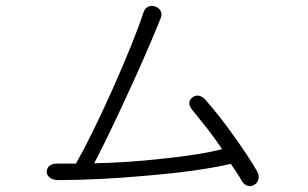

<svg xmlns="http://www.w3.org/2000/svg" viewBox="-20 -724 1040 648"><path d="M464.8 -683.6Q432.6 -585.9 359.4 -421.9Q287.1 -260.7 236.3 -171.9H172.9Q156.2 -171.9 146.5 -164.1Q137.7 -156.2 137.7 -144.5Q137.7 -133.8 146.5 -126Q156.2 -117.2 172.9 -116.2Q311.5 -116.2 471.7 -130.9Q649.4 -145.5 758.8 -170.9Q769.5 -156.2 779.3 -140.6Q788.1 -127.9 794.9 -115.2Q802.7 -100.6 816.4 -96.7Q828.1 -93.8 838.9 -100.6Q849.6 -107.4 852.5 -120.1Q855.5 -133.8 846.7 -147.5Q820.3 -193.4 772.5 -260.7Q718.8 -335.9 672.9 -387.7Q662.1 -399.4 649.4 -401.4Q638.7 -402.3 629.9 -395.5Q620.1 -388.7 619.1 -377.9Q618.2 -366.2 627.9 -354.5Q660.2 -314.5 682.6 -286.1Q708 -252.9 729.5 -220.7Q660.2 -202.1 529.3 -188.5Q406.2 -174.8 297.9 -172.9Q349.6 -272.5 410.2 -405.3Q473.6 -542 523.4 -665Q527.3 -677.7 521.5 -688.5Q515.6 -698.2 503.9 -702.1Q492.2 -706.1 481.4 -702.1Q469.7 -697.3 464.8 -683.6Z"/></svg>

Font: GulimChe
Style: Regular
Weight: 400
Monospace: yes
Version: Version 2.21